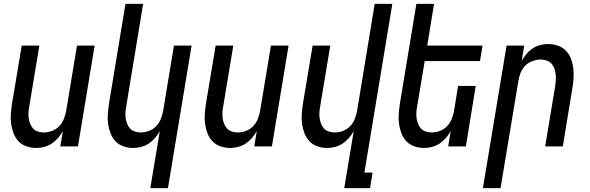

<svg xmlns="http://www.w3.org/2000/svg" viewBox="-20 -755 3040 990"><path d="M167 8Q141 8 116.5 -0.5Q92 -9 75.5 -26.5Q59 -44 50 -67.5Q41 -91 37.5 -116Q34 -141 36 -167.5Q38 -194 42 -221L92 -520H183L131 -207Q128 -192 127 -176.5Q126 -161 128 -146Q130 -131 135.5 -117Q141 -103 150.5 -92.5Q160 -82 175 -77Q190 -72 205 -72Q226 -72 247 -79.5Q268 -87 284 -103Q300 -119 308.5 -140Q317 -161 321 -182L377 -520H468L382 0H291L304 -79Q294 -61 279.5 -44Q265 -27 247 -15Q229 -3 208 2.5Q187 8 167 8Z M755 215 804 -79Q794 -61 779.5 -44Q765 -27 747 -15Q729 -3 708 2.5Q687 8 667 8Q641 8 616.5 -0.5Q592 -9 575.5 -26.5Q559 -44 550 -67.5Q541 -91 537.5 -116Q534 -141 536 -167.5Q538 -194 542 -221L627 -735H718L631 -207Q628 -192 627 -176.5Q626 -161 628 -146Q630 -131 635.5 -117Q641 -103 650.5 -92.5Q660 -82 675 -77Q690 -72 705 -72Q726 -72 747 -79.5Q768 -87 784 -103Q800 -119 808.5 -140Q817 -161 821 -182L877 -520H968L846 215Z M1167 8Q1141 8 1116.5 -0.5Q1092 -9 1075.5 -26.5Q1059 -44 1050 -67.5Q1041 -91 1037.5 -116Q1034 -141 1036 -167.5Q1038 -194 1042 -221L1092 -520H1183L1131 -207Q1128 -192 1127 -176.5Q1126 -161 1128 -146Q1130 -131 1135.5 -117Q1141 -103 1150.5 -92.5Q1160 -82 1175 -77Q1190 -72 1205 -72Q1226 -72 1247 -79.5Q1268 -87 1284 -103Q1300 -119 1308.5 -140Q1317 -161 1321 -182L1377 -520H1468L1382 0H1291L1304 -79Q1294 -61 1279.5 -44Q1265 -27 1247 -15Q1229 -3 1208 2.5Q1187 8 1167 8Z M1755 215 1804 -79Q1794 -61 1779.5 -44Q1765 -27 1747 -15Q1729 -3 1708 2.5Q1687 8 1667 8Q1641 8 1616.5 -0.5Q1592 -9 1575.5 -26.5Q1559 -44 1550 -67.5Q1541 -91 1537.5 -116Q1534 -141 1536 -167.5Q1538 -194 1542 -221L1592 -520H1683L1631 -207Q1628 -192 1627 -176.5Q1626 -161 1628 -146Q1630 -131 1635.5 -117Q1641 -103 1650.5 -92.5Q1660 -82 1675 -77Q1690 -72 1705 -72Q1726 -72 1747 -79.5Q1768 -87 1784 -103Q1800 -119 1808.5 -140Q1817 -161 1821 -182L1912 -735H2003L1859 135H1901L1888 215Z M2167 8Q2141 8 2116.5 -0.5Q2092 -9 2075.5 -26.5Q2059 -44 2050 -67.5Q2041 -91 2037.5 -116Q2034 -141 2036 -167.5Q2038 -194 2042 -221L2127 -735H2218L2183 -520H2468L2455 -440H2170L2131 -207Q2128 -192 2127 -176.5Q2126 -161 2128 -146Q2130 -131 2135.5 -117Q2141 -103 2150.5 -92.5Q2160 -82 2175 -77Q2190 -72 2205 -72Q2226 -72 2247 -79.5Q2268 -87 2284 -103Q2300 -119 2308.5 -140Q2317 -161 2321 -182L2342 -312H2433L2382 0H2291L2304 -79Q2294 -61 2279.5 -44Q2265 -27 2247 -15Q2229 -3 2208 2.5Q2187 8 2167 8Z M2470 215 2592 -520H2683L2670 -441Q2680 -459 2694 -476Q2708 -493 2726 -505Q2744 -517 2765 -522.5Q2786 -528 2806 -528Q2832 -528 2856.5 -519.5Q2881 -511 2898 -493.5Q2915 -476 2924 -452.5Q2933 -429 2936 -404Q2939 -379 2937.5 -352.5Q2936 -326 2931 -299L2882 0H2791L2843 -313Q2845 -328 2846 -343.5Q2847 -359 2845 -374Q2843 -389 2838 -403Q2833 -417 2823 -427.5Q2813 -438 2798.5 -443Q2784 -448 2769 -448Q2748 -448 2726.5 -440.5Q2705 -433 2689 -417Q2673 -401 2664.5 -380Q2656 -359 2653 -338L2561 215Z"/></svg>

Font: Iosevka Term Curly Md Obl
Style: Regular
Weight: 500
Italic angle: -9°
Designer: Belleve Invis
Foundry: Belleve Invis
Version: Version 32.3.0